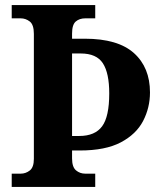

<svg xmlns="http://www.w3.org/2000/svg" viewBox="-20 -734 637 754"><path d="M26 0V-52H61Q81 -52 97 -64.5Q113 -77 113 -110V-601Q113 -637 97 -649.5Q81 -662 61 -662H26V-714H354V-662H315Q292 -662 277.5 -649.5Q263 -637 263 -602V-582H313Q443 -582 506 -525.5Q569 -469 569 -371Q569 -311 542 -259Q515 -207 454.5 -175Q394 -143 293 -143H263V-112Q263 -78 278.5 -65Q294 -52 315 -52H354V0ZM291 -200Q353 -200 381 -238Q409 -276 409 -367Q409 -447 384 -485.5Q359 -524 297 -524H263V-200Z"/></svg>

Font: Noto Serif Sinhala SemiCondensed
Style: Bold
Weight: 700
Width: 4
Designer: Jelle Bosma - Monotype Design Team
Foundry: Monotype Imaging Inc.
Version: Version 2.007; ttfautohint (v1.8.4.7-5d5b)